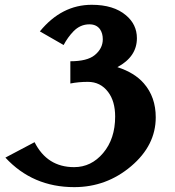

<svg xmlns="http://www.w3.org/2000/svg" viewBox="-20 -767 725 797"><path d="M288.1 9.8Q115.7 9.8 2.4 -112.8L123.5 -176.8Q175.8 -73.2 287.6 -73.2Q358.9 -73.2 408.2 -131.8Q458 -190.9 458 -283.2Q458 -346.7 428.7 -385.3Q397 -427.2 344.7 -427.2Q306.6 -427.2 272 -420.4V-512.7Q341.8 -512.7 373 -538.1Q406.7 -565.4 406.7 -604Q406.7 -628.4 395.5 -645Q380.9 -666 351.1 -666Q313 -666 284.7 -636.7Q261.2 -612.3 244.1 -580.1L145.5 -636.7Q235.8 -747.1 360.8 -747.1Q451.7 -747.1 502.9 -703.6Q548.3 -665.5 548.3 -608.4Q548.3 -531.7 467.3 -488.3Q538.6 -465.3 577.1 -420.9Q626.5 -364.3 626.5 -279.8Q626.5 -163.6 524.4 -77.1Q421.9 9.8 288.1 9.8Z"/></svg>

Font: Berenika
Style: Bold
Weight: 700
Designer: Wojciech Kalinowski "wmk69" (wmk69@o2.pl)
Foundry: Wojciech Kalinowski "wmk69" (wmk69@o2.pl)
Version: Version 3.1.0; 2021-05-14